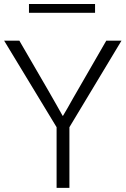

<svg xmlns="http://www.w3.org/2000/svg" viewBox="-23 -916 612 936"><path d="M118.2 -853.5V-896.5H440.4V-853.5ZM-2.9 -717.8H71.3L211.9 -475.6Q225.6 -452.1 252.9 -403.8Q280.3 -355.5 282.2 -351.6H284.2Q294.9 -369.1 307.1 -390.6Q319.3 -412.1 333.5 -437.5Q347.7 -462.9 355.5 -475.6L495.1 -717.8H569.3L315.4 -295.9V0H252.9V-295.9Z"/></svg>

Font: Gothic A1 Light
Style: Regular
Weight: 300
Version: Version 2.50